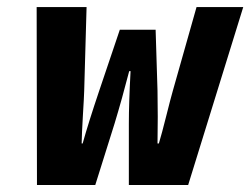

<svg xmlns="http://www.w3.org/2000/svg" viewBox="-20 -530 717 550"><path d="M85.9 0 85 -509.8H228L221.2 -270Q220.7 -252 217.5 -200Q214.4 -147.9 213.9 -119.1H216.8Q233.4 -178.7 264.2 -270L323.2 -444.8H425.8L431.2 -270Q432.6 -195.3 431.2 -119.1H435.1Q443.4 -146.5 456.1 -197.3Q468.8 -248 475.1 -270L543 -509.8H676.8L519 0H349.1V-175.8Q349.1 -234.4 354 -326.2H350.1Q329.6 -246.6 308.1 -175.8L252.9 0Z"/></svg>

Font: Office Code Pro D Bold Italic
Style: Regular
Weight: 700
Italic angle: -9°
Designer: Nathan Rutzky & Paul D. Hunt
Foundry: Adobe Systems Incorporated
Version: Version 1.004;PS 001.004;hotconv 1.0.70;makeotf.lib2.5.58329